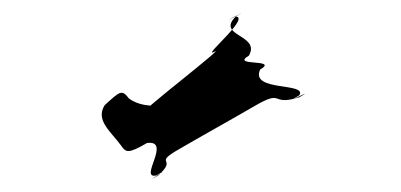

<svg xmlns="http://www.w3.org/2000/svg" viewBox="-20 -847 606 290"><path d="M163 -627C170 -617 173 -614 202 -631C240 -636 189 -576 216 -582C245 -599 190 -565 219 -582C250 -610 209 -598 251 -622C280 -639 334 -669 363 -686C411 -714 386 -686 432 -700C461 -717 403 -686 432 -703C445 -723 357 -708 373 -742C402 -759 327 -746 356 -763C374 -795 306 -792 336 -822C365 -839 305 -805 334 -822C362 -824 288 -763 302 -768C331 -785 177 -667 206 -684C223 -691 198 -682 175 -698C164 -712 162 -710 138 -688C124 -665 147 -649 163 -627Z"/></svg>

Font: Hussar Przerywany
Style: Regular
Weight: 400
Foundry: Cannot Into Space Fonts
Version: Version 0.982